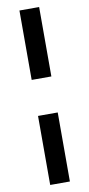

<svg xmlns="http://www.w3.org/2000/svg" viewBox="-102 -789 469 1008"><g transform="rotate(-10 132.5 -285.0)"><path d="M80 -380V-750H185V-380ZM80 180V-188H185V180Z"/></g></svg>

Font: Mukta Malar ExtraBold
Style: Regular
Weight: 800
Designer: Aadarsh Rajan, Girish Dalvi, Yashodeep Gholap
Foundry: Ek Type
Version: Version 2.538;PS 1.000;hotconv 16.6.51;makeotf.lib2.5.65220;